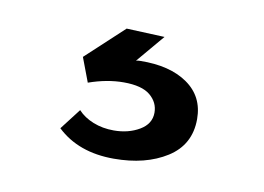

<svg xmlns="http://www.w3.org/2000/svg" viewBox="-41 -64 484 352"><g transform="rotate(10 201.0 111.5)"><path d="M326 133Q326 181 286.5 206Q247 231 188 231Q122 231 82 193L112 154Q123 166 140.5 173Q158 180 179 180Q206 180 226.5 168Q247 156 247 135Q247 116 231.5 103Q216 90 182 90Q151 90 117 102L100 57L170 -8L241 -5L197 47Q200 46 205 46Q260 45 293 68Q326 91 326 133Z"/></g></svg>

Font: Josefin Sans
Style: Regular
Weight: 400
Designer: Santiago Orozco
Foundry: Typemade
Version: Version 2.000